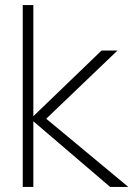

<svg xmlns="http://www.w3.org/2000/svg" viewBox="-20 -740 528 760"><path d="M70 0V-720H112V-280L382 -540H445L163 -270L488 0H416L112 -260V0Z"/></svg>

Font: Manrope ExtraLight ExtraLight
Style: Regular
Weight: 250
Version: Version 4.501